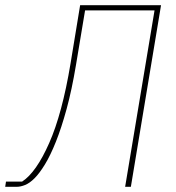

<svg xmlns="http://www.w3.org/2000/svg" viewBox="-55 -718 675 738"><path d="M-32 -20H30Q84 -55 134 -168Q184 -281 216 -473L253 -698H564L448 0H426L539 -678H272L237 -468Q221 -372 201 -299Q181 -226 160 -173.5Q139 -121 118 -86.5Q97 -52 78 -33Q59 -14 41.5 -7Q24 0 10 0H-35Z"/></svg>

Font: IBM Plex Mono Thin
Style: Italic
Weight: 100
Italic angle: -9°
Monospace: yes
Designer: Mike Abbink, Paul van der Laan, Pieter van Rosmalen
Foundry: Bold Monday
Version: Version 2.3